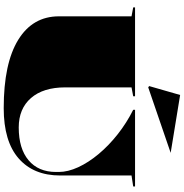

<svg xmlns="http://www.w3.org/2000/svg" viewBox="2 -993 991 1035"><g transform="rotate(90 497.5 -475.5)"><path d="M563 0Q322 0 195 -78Q68 -156 68 -298V-689L20 -698V-708H499V-698L451 -689V-332Q451 -213 508.5 -147Q566 -81 667 -81Q781 -81 844 -134Q907 -187 907 -282V-297Q907 -346 881.5 -401.5Q856 -457 810 -512Q764 -567 703 -615Q642 -663 572 -698V-708H985V-698L926 -689V-304Q926 -161 834 -80.5Q742 0 563 0ZM451 -779 444 -784 492 -951 804 -900Z"/></g></svg>

Font: Kalnia SemiExpanded
Style: Bold
Weight: 700
Width: 6
Designer: Frida Medrano
Foundry: Frida Medrano
Version: Version 1.105